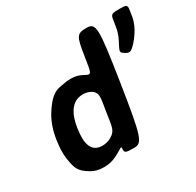

<svg xmlns="http://www.w3.org/2000/svg" viewBox="-162 -933 1152 1127"><g transform="rotate(-30 414.0 -370.0)"><path d="M382 -28C381 -3 387 0 445 0C502 0 513 -34 566 -375C619 -716 618 -750 554 -750C489 -750 481 -738 462 -615C443 -492 446 -495 395 -522C377 -532 352 -538 322 -538C306 -538 290 -536 276 -533C236 -525 195 -531 127 -423C100 -380 82 -328 73 -268L72 -258C66 -218 65 -182 69 -150C80 -69 91 -48 150 -12C173 2 200 10 236 10C268 10 296 3 320 -9C383 -40 382 -53 382 -28ZM408 -264C393 -170 396 -146 351 -120C334 -110 314 -104 290 -104C211 -104 201 -178 213 -258L214 -268C226 -348 260 -423 340 -423C364 -423 382 -417 396 -408C432 -382 423 -358 408 -264ZM673 -512C700 -495 709 -494 744 -531C757 -545 769 -560 779 -576C797 -603 814 -636 820 -674L826 -712C831 -747 827 -750 776 -750C725 -750 719 -747 714 -712L708 -674C703 -643 695 -617 683 -594C653 -534 645 -529 673 -512Z"/></g></svg>

Font: Asimov Print
Style: AIt
Weight: 500
Designer: Google
Version: Version 2.000980: 2014